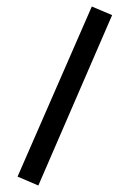

<svg xmlns="http://www.w3.org/2000/svg" viewBox="-20 -368 417 587"><path d="M260.7 -348.1 322.8 -321.8 97.2 199.2 33.7 171.9Z"/></svg>

Font: Shabnam WOL
Style: WOL
Weight: 400
Foundry: DejaVu fonts team - Redesigned by Saber Rastikerdar - Based on Vazir font
Version: Version 5.0.0